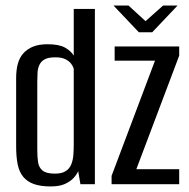

<svg xmlns="http://www.w3.org/2000/svg" viewBox="-20 -662 678 690"><path d="M162 8Q126 8 102 -0.5Q78 -9 63.5 -26.5Q49 -44 43.5 -71.5Q38 -99 38 -136V-381Q38 -410 44 -432.5Q50 -455 64 -470.5Q78 -486 99 -494.5Q120 -503 151 -503Q192 -503 213.5 -491Q235 -479 245 -462V-630H321V0H269L261 -47Q256 -35 244.5 -22.5Q233 -10 213.5 -1Q194 8 162 8ZM177 -38Q202 -38 216 -47Q230 -56 236 -71Q242 -86 243.5 -104Q245 -122 245 -140V-415Q243 -423 236 -432.5Q229 -442 215.5 -449Q202 -456 179 -456Q154 -456 141 -449Q128 -442 122 -429.5Q116 -417 115 -402Q114 -387 114 -370V-123Q114 -101 116.5 -81Q119 -61 132.5 -49.5Q146 -38 177 -38ZM381 0V-30L537 -444H392V-495H624V-462L470 -54H624V0ZM479 -546 388 -642H442L503 -586L566 -642H618L527 -546Z"/></svg>

Font: Alumni Sans Thin Medium
Style: Regular
Weight: 500
Version: Version 1.018